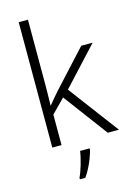

<svg xmlns="http://www.w3.org/2000/svg" viewBox="-143 -832 780 1124"><g transform="rotate(-15 247.0 -269.5)"><path d="M144 -374V-760H88V0H144V-185L225 -267L424 0H492L264 -304L475 -532H406L204 -312C184 -290 161 -261 143 -240H142C143 -284 144 -332 144 -374ZM298 68V61H240C235 104 212 180 196 212V221H229C261 176 288 112 298 68Z"/></g></svg>

Font: Noto Sans Kannada Light
Style: Regular
Weight: 300
Designer: Jelle Bosma - Monotype Design Team
Foundry: Monotype Imaging Inc.
Version: Version 2.005